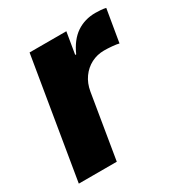

<svg xmlns="http://www.w3.org/2000/svg" viewBox="-133 -642 707 744"><g transform="rotate(-30 220.5 -270.5)"><path d="M8.8 0 97.7 -535.6H262.2L246.1 -439H250.5Q273.9 -491.7 310.5 -516.4Q347.2 -541 394.5 -541Q406.7 -541 418.9 -540Q431.2 -539.1 441.4 -536.6L417 -391.6Q406.2 -394.5 386.7 -396.2Q367.2 -397.9 351.1 -397.9Q320.3 -397.9 293.9 -384.3Q267.6 -370.6 249.8 -345.7Q231.9 -320.8 226.1 -286.6L178.7 0Z"/></g></svg>

Font: Inter 20pt ExtraBold
Style: Italic
Weight: 800
Italic angle: -9.3988°
Version: Version 4.001;git-66647c0bb